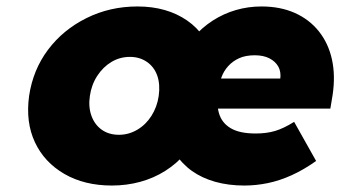

<svg xmlns="http://www.w3.org/2000/svg" viewBox="-20 -564 1053 594"><path d="M326 10Q241 10 179 -26Q117 -62 88 -124Q59 -186 70 -267Q82 -348 128.5 -410Q175 -472 247.5 -508Q320 -544 405 -544Q451 -544 489.5 -533Q528 -522 559 -500.5Q590 -479 611 -448H578Q605 -479 638.5 -500.5Q672 -522 710 -533Q748 -544 789 -544Q847 -544 892 -524Q937 -504 966.5 -467Q996 -430 1007 -380Q1018 -330 1009 -270L1002 -228H641L648 -321H892L842 -285L847 -319Q850 -342 841 -358Q832 -374 813.5 -383.5Q795 -393 768 -393Q740 -393 720 -384Q700 -375 686 -359.5Q672 -344 665 -324.5Q658 -305 654 -283Q649 -243 657.5 -213.5Q666 -184 693.5 -167.5Q721 -151 771 -151Q805 -151 831.5 -159Q858 -167 890 -187L958 -66Q920 -39 882.5 -22Q845 -5 808.5 2.5Q772 10 736 10Q687 10 646 -1.5Q605 -13 574 -35Q543 -57 522 -90H554Q527 -58 491.5 -35.5Q456 -13 414 -1.5Q372 10 326 10ZM348 -147Q378 -147 404.5 -162.5Q431 -178 448.5 -205.5Q466 -233 471 -267Q476 -303 466.5 -330Q457 -357 434.5 -372.5Q412 -388 382 -388Q351 -388 325 -372.5Q299 -357 281 -329.5Q263 -302 258 -267Q253 -233 263 -205.5Q273 -178 295 -162.5Q317 -147 348 -147Z"/></svg>

Font: Lexend ExtBd
Style: Italic
Weight: 800
Italic angle: -8.13011°
Designer: Bonnie Shaver-Troup, Thomas Jockin
Foundry: Lexend
Version: Version 1.007